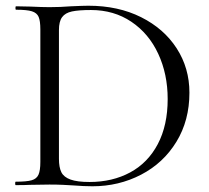

<svg xmlns="http://www.w3.org/2000/svg" viewBox="-20 -647 731 671"><path d="M236 1Q222 0 200.5 -1Q179 -2 153 -2L85 -1Q67 0 35 0Q33 0 33 -6Q33 -12 35 -12Q73 -12 90.5 -17Q108 -22 114.5 -36.5Q121 -51 121 -81V-544Q121 -574 115 -588Q109 -602 91.5 -607.5Q74 -613 36 -613Q34 -613 34 -619Q34 -625 36 -625L86 -624Q128 -622 153 -622Q191 -622 228 -625Q272 -627 289 -627Q393 -627 473 -587Q553 -547 597.5 -478Q642 -409 642 -323Q642 -226 596.5 -151.5Q551 -77 473 -36.5Q395 4 303 4Q274 4 236 1ZM566 -301Q566 -388 533 -459Q500 -530 439 -571Q378 -612 298 -612Q255 -612 231.5 -607Q208 -602 197 -587Q186 -572 186 -542V-92Q186 -62 194.5 -45Q203 -28 226.5 -19.5Q250 -11 293 -11Q373 -11 435 -44.5Q497 -78 531.5 -143.5Q566 -209 566 -301Z"/></svg>

Font: Cormorant
Style: Regular
Weight: 400
Designer: Christian Thalmann (Catharsis Fonts)
Foundry: Catharsis Fonts
Version: Version 4.000